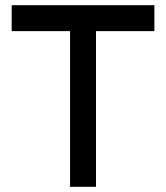

<svg xmlns="http://www.w3.org/2000/svg" viewBox="-20 -720 640 740"><path d="M250 0H350V-700H250ZM25 -600H575V-700H25Z"/></svg>

Font: Millimetre
Style: Regular
Weight: 500
Designer: Jérémy Landes
Version: Version 1.0